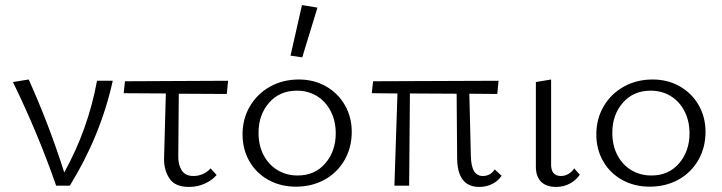

<svg xmlns="http://www.w3.org/2000/svg" viewBox="-20 -731 2842 756"><path d="M424 -413Q376 -196 255 0H201Q132 -200 31 -408L93 -418Q172 -243 233 -52Q327 -222 362 -413Z M682 -117Q681 -84 695 -61Q709 -38 742 -38Q760 -38 778 -45.5Q796 -53 809 -68L833 -42Q815 -21 786.5 -8Q758 5 724 5Q669 5 647 -28.5Q625 -62 626 -108L633 -363L467 -364L472 -411L878 -413L873 -361L684 -362Z M1124 -512 1169 -711 1230 -701 1170 -505ZM935 -202Q935 -263 964 -312.5Q993 -362 1043.5 -390Q1094 -418 1157 -418Q1216 -418 1263.5 -391Q1311 -364 1338 -317Q1365 -270 1365 -212Q1365 -150 1336.5 -100.5Q1308 -51 1258 -23.5Q1208 4 1145 4Q1085 4 1037 -22.5Q989 -49 962 -96Q935 -143 935 -202ZM1302 -206Q1302 -255 1282 -293.5Q1262 -332 1227.5 -353Q1193 -374 1149 -374Q1081 -374 1039.5 -326.5Q998 -279 998 -208Q998 -158 1018 -120Q1038 -82 1073 -61Q1108 -40 1152 -40Q1220 -40 1261 -88Q1302 -136 1302 -206Z M1955 -39Q1941 -18 1918 -6.5Q1895 5 1867 5Q1781 5 1780 -108L1778 -362L1594 -363L1591 0H1533L1545 -363L1444 -364L1449 -411L1943 -413L1938 -361L1828 -362L1834 -117Q1835 -75 1847 -56.5Q1859 -38 1881 -38Q1911 -38 1928 -64Z M2090 -79V-408L2150 -418V-88Q2148 -38 2189 -38Q2203 -38 2217 -45.5Q2231 -53 2241 -68L2263 -43Q2248 -21 2223.5 -8Q2199 5 2170 5Q2130 5 2109.5 -16.5Q2089 -38 2090 -79Z M2328 -202Q2328 -263 2357 -312.5Q2386 -362 2436.5 -390Q2487 -418 2550 -418Q2609 -418 2656.5 -391Q2704 -364 2731 -317Q2758 -270 2758 -212Q2758 -150 2729.5 -100.5Q2701 -51 2651 -23.5Q2601 4 2538 4Q2478 4 2430 -22.5Q2382 -49 2355 -96Q2328 -143 2328 -202ZM2695 -206Q2695 -255 2675 -293.5Q2655 -332 2620.5 -353Q2586 -374 2542 -374Q2474 -374 2432.5 -326.5Q2391 -279 2391 -208Q2391 -158 2411 -120Q2431 -82 2466 -61Q2501 -40 2545 -40Q2613 -40 2654 -88Q2695 -136 2695 -206Z"/></svg>

Font: Isabella Sans
Style: Regular
Weight: 400
Designer: Original fonts by Christian Thalmann (Catharsis Fonts), Modifications by Cristiano Sobral
Version: Version 0.002;July 12, 2020;FontCreator 13.0.0.2655 64-bit; 